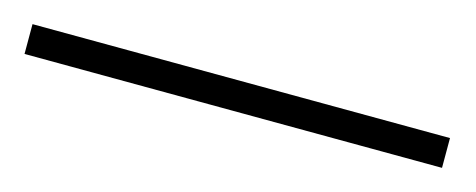

<svg xmlns="http://www.w3.org/2000/svg" viewBox="-51 -13 478 193"><g transform="rotate(15 187.5 83.5)"><path d="M-30 67 405 69V100L-30 98Z"/></g></svg>

Font: Arima ExtraLight
Style: Regular
Weight: 250
Designer: Joana Correia and Natanael Gama
Foundry: NDISCOVER
Version: Version 1.101;gftools[0.9.23]